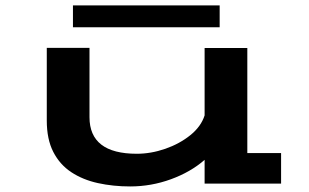

<svg xmlns="http://www.w3.org/2000/svg" viewBox="-20 -677 1140 708"><path d="M460 10.5Q397 10.5 341.2 -1.8Q285.5 -14 243 -42Q200.5 -70 176.5 -116.8Q152.5 -163.5 152.5 -232.5V-500.5H310V-245Q310 -110 484.5 -110Q536.5 -110 589.2 -128.2Q642 -146.5 681.8 -178.5Q721.5 -210.5 734.5 -251.5V-500H892V-112.5H1016.5V0H734.5V-87.5Q683 -42.5 610.2 -16Q537.5 10.5 460 10.5ZM249 -576.5V-657H790V-576.5Z"/></svg>

Font: Trispace Expanded SemiBold
Style: Regular
Weight: 600
Width: 7
Designer: Tyler Finck
Foundry: Etcetera Type Company
Version: Version 1.210; ttfautohint (v1.8.3)